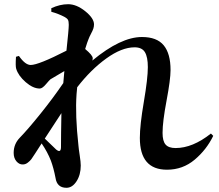

<svg xmlns="http://www.w3.org/2000/svg" viewBox="-20 -832 1040 913"><path d="M272 -294 193 -173Q235 -133 247 -121Q269 -103 270 -131Q270 -144 270.5 -200.5Q271 -257 272 -294ZM983 -197 994 -186Q962 -120 905.5 -72.5Q849 -25 774 -25Q645 -25 645 -176Q645 -237 664 -348Q683 -459 683 -513Q683 -561 669 -584Q655 -607 620 -607Q559 -607 485.5 -554Q412 -501 347 -417Q346 -399 344 -384Q337 -285 353 -140Q354 -126 359 -93.5Q364 -61 364 -45Q364 -1 344 30Q324 61 296 61Q251 61 244 14Q235 -33 222 -68Q206 -109 178 -150L147 -102Q135 -83 129 -75Q123 -67 112 -58.5Q101 -50 89 -50Q72 -49 58.5 -64.5Q45 -80 45 -105Q45 -147 74 -177Q112 -216 172 -290.5Q232 -365 281 -437Q282 -456 286 -494Q234 -464 220 -455Q215 -451 198 -431Q181 -411 169 -411Q137 -411 102 -441.5Q67 -472 57 -505Q53 -517 56 -562L70 -566Q100 -523 126 -523Q163 -523 296 -591Q307 -692 307 -714Q307 -731 303 -738Q299 -745 286 -752Q257 -767 224 -776V-793Q265 -812 304 -812Q344 -812 385.5 -778.5Q427 -745 427 -716Q427 -706 424 -696.5Q421 -687 413 -672Q405 -657 401 -646Q396 -635 385 -599Q421 -569 421 -555Q421 -550 419 -544Q554 -656 655 -656Q726 -656 758.5 -616.5Q791 -577 791 -499Q791 -454 772 -353.5Q753 -253 753 -200Q753 -161 767.5 -144.5Q782 -128 815 -128Q896 -128 983 -197Z"/></svg>

Font: Swei Spring CJKtc
Style: Bold
Weight: 700
Version: Version 1.021